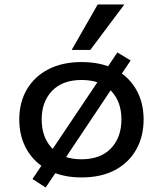

<svg xmlns="http://www.w3.org/2000/svg" viewBox="-20 -783 728 857"><path d="M344 9Q259 9 196.5 -23.5Q134 -56 100 -114.5Q66 -173 66 -250Q66 -326 100 -384Q134 -442 196.5 -474Q259 -506 344 -506Q431 -506 492.5 -474Q554 -442 587.5 -384Q621 -326 621 -250Q621 -173 587.5 -114.5Q554 -56 492.5 -23.5Q431 9 344 9ZM343 -72Q429 -72 475.5 -121Q522 -170 522 -250Q522 -329 476 -377.5Q430 -426 344 -426Q259 -426 212.5 -377.5Q166 -329 166 -250Q166 -170 212.5 -121Q259 -72 343 -72ZM184 54 125 16 504 -549 563 -513ZM300 -560 416 -763H535L383 -560Z"/></svg>

Font: Nunito Sans 7pt SemiExpanded Medium
Style: Regular
Weight: 500
Width: 6
Designer: Vernon Adams
Foundry: Vernon Adams
Version: Version 3.101;gftools[0.9.27]